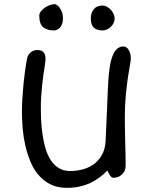

<svg xmlns="http://www.w3.org/2000/svg" viewBox="-20 -888 722 923"><path d="M239.3 -741.7Q205.6 -741.7 187.3 -757.3Q168.9 -772.9 168.9 -813Q168.9 -824.2 177 -834.2Q185.1 -844.2 196.5 -851.8Q208 -859.4 220.9 -863.8Q233.9 -868.2 243.7 -868.2Q247.1 -868.2 253.7 -863.8Q260.3 -859.4 266.6 -850.8Q272.9 -842.3 277.8 -829.8Q282.7 -817.4 282.7 -800.8Q282.7 -785.6 279.1 -774.7Q275.4 -763.7 269 -756.3Q262.7 -749 254.9 -745.4Q247.1 -741.7 239.3 -741.7ZM473.1 -741.7Q444.8 -741.7 430.7 -755.6Q416.5 -769.5 416.5 -798.8Q416.5 -825.7 430.7 -843.5Q444.8 -861.3 473.1 -861.3Q483.9 -861.3 494.4 -855.5Q504.9 -849.6 513.2 -840.6Q521.5 -831.5 526.4 -820.3Q531.2 -809.1 531.2 -798.8Q531.2 -788.1 526.4 -777.8Q521.5 -767.6 513.2 -759.5Q504.9 -751.5 494.4 -746.6Q483.9 -741.7 473.1 -741.7ZM300.8 15.1Q256.8 15.1 223.6 -1.2Q190.4 -17.6 166.5 -45.2Q142.6 -72.8 127 -109.4Q111.3 -146 102.1 -186.5Q92.8 -227.1 89.1 -269Q85.4 -311 85.4 -349.6Q85.4 -377.9 87.4 -412.4Q89.4 -446.8 92.8 -481.9Q96.2 -517.1 100.8 -550.8Q105.5 -584.5 111.3 -611.3Q114.3 -625 127.4 -636.2Q140.6 -647.5 160.2 -647.5Q171.9 -647.5 179.2 -644Q186.5 -640.6 190.9 -634.8Q195.3 -628.9 197 -621.3Q198.7 -613.8 198.7 -605Q198.7 -599.6 198.2 -593.3Q197.8 -586.9 196.8 -581.1Q192.9 -559.1 189.2 -532.5Q185.5 -505.9 182.6 -478.3Q179.7 -450.7 178 -424.1Q176.3 -397.5 176.3 -375.5Q176.3 -343.8 178 -308.6Q179.7 -273.4 184.8 -239Q189.9 -204.6 199.2 -173.3Q208.5 -142.1 224.1 -118.2Q239.7 -94.2 262.5 -80.1Q285.2 -65.9 316.4 -65.9Q353.5 -65.9 384.5 -75.7Q415.5 -85.4 438 -104.2Q460.4 -123 473.4 -149.9Q486.3 -176.8 487.8 -210.9L499.5 -480.5Q502 -531.7 507.8 -567.1Q513.7 -602.5 522.9 -624Q532.2 -645.5 544.9 -655Q557.6 -664.6 573.2 -664.6Q589.4 -664.6 599.1 -647.2Q608.9 -629.9 608.9 -605Q608.9 -599.1 604.5 -574.7Q600.1 -550.3 594.5 -512.5Q588.9 -474.6 584.5 -426.5Q580.1 -378.4 580.1 -325.7Q580.1 -298.8 580.6 -269.5Q581.1 -240.2 581.8 -210.2Q582.5 -180.2 583.3 -149.9Q584 -119.6 584 -91.3Q584 -76.7 578.6 -65.9Q573.2 -55.2 564.9 -47.9Q556.6 -40.5 546.1 -36.9Q535.6 -33.2 524.9 -33.2Q519.5 -33.2 515.1 -37.4Q510.7 -41.5 507.1 -47.1Q503.4 -52.7 500.7 -58.6Q498 -64.5 496.1 -68.4Q478.5 -50.3 458.5 -35.2Q438.5 -20 414.6 -8.8Q390.6 2.4 362.5 8.8Q334.5 15.1 300.8 15.1Z"/></svg>

Font: Short Stack
Style: Regular
Weight: 400
Designer: James Grieshaber
Foundry: James Grieshaber
Version: Version 1.002